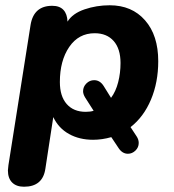

<svg xmlns="http://www.w3.org/2000/svg" viewBox="-20 -520 661 728"><path d="M10 126Q11 116 12 106L96 -426Q108 -498 178 -498Q206 -498 220.5 -482.5Q235 -467 236 -438Q255 -469 300.5 -484.5Q346 -500 396 -500Q480 -500 530 -443Q580 -386 580 -288Q580 -208 552.5 -142.5Q525 -77 475 -38L498 -3Q506 9 506 22Q506 39 493.5 51Q481 63 465 63Q444 63 430 42L402 0Q367 10 333 10Q281 10 241.5 -12Q202 -34 182 -76L152 120Q142 188 71 188Q42 188 26 172Q10 156 10 126ZM335 -100 303 -150Q295 -163 295 -174Q295 -191 307.5 -203.5Q320 -216 337 -216Q359 -216 373 -194L401 -149Q419 -173 428 -208Q437 -243 437 -281Q437 -335 411 -364.5Q385 -394 339 -394Q278 -394 242.5 -342Q207 -290 207 -209Q207 -155 233 -125.5Q259 -96 305 -96Q323 -96 335 -100Z"/></svg>

Font: SN Pro Bold
Style: Bold Italic
Weight: 700
Italic angle: -9°
Designer: Tobias Whetton
Foundry: Supernotes
Version: Version 1.003